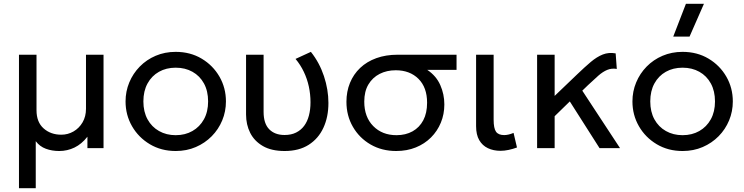

<svg xmlns="http://www.w3.org/2000/svg" viewBox="-20 -777 3900 1007"><path d="M79.5 210V-490H171.5V-199Q171.5 -136.5 208.8 -103.5Q246 -70.5 301.5 -70.5Q336 -70.5 365.5 -87.5Q395 -104.5 413 -135.2Q431 -166 431 -206.5V-490H523V0H438.5V-60Q408.5 -21.5 370.8 -3.2Q333 15 290.5 15Q252.5 15 220.5 3.2Q188.5 -8.5 167.5 -36.5V210Z M901.5 15Q825.5 15 766 -20.5Q706.5 -56 672.5 -115Q638.5 -174 638.5 -245Q638.5 -297.5 658 -344.5Q677.5 -391.5 713 -427.8Q748.5 -464 796.5 -484.5Q844.5 -505 901.5 -505Q978 -505 1037.5 -469.5Q1097 -434 1131 -375Q1165 -316 1165 -245Q1165 -192.5 1145.5 -145.5Q1126 -98.5 1090.5 -62.5Q1055 -26.5 1007 -5.8Q959 15 901.5 15ZM901.5 -68Q951 -68 989.2 -89.8Q1027.5 -111.5 1049.5 -151.2Q1071.5 -191 1071.5 -245Q1071.5 -299.5 1049.8 -339.2Q1028 -379 989.5 -400.5Q951 -422 901.5 -422Q852 -422 813.8 -400.5Q775.5 -379 753.8 -339.2Q732 -299.5 732 -245Q732 -191 753.8 -151.2Q775.5 -111.5 814 -89.8Q852.5 -68 901.5 -68Z M1473 15Q1403.5 15 1358.8 -11Q1314 -37 1292.2 -80.2Q1270.5 -123.5 1270.5 -176.5V-490H1362.5V-190Q1362.5 -129 1392 -99Q1421.5 -69 1472.5 -69Q1507.5 -69 1533 -81.8Q1558.5 -94.5 1575.2 -117Q1592 -139.5 1600.2 -171Q1608.5 -202.5 1608.5 -240.5Q1608.5 -282.5 1599.8 -323Q1591 -363.5 1573.5 -400.2Q1556 -437 1530 -468L1610.5 -505Q1655.5 -448.5 1679 -377.8Q1702.5 -307 1702.5 -237Q1702.5 -163.5 1676.2 -106.8Q1650 -50 1599 -17.5Q1548 15 1473 15Z M2058 15Q1982.5 15 1923.5 -19.2Q1864.5 -53.5 1830.8 -112Q1797 -170.5 1797 -243Q1797 -297 1815.5 -342.2Q1834 -387.5 1869 -420.8Q1904 -454 1953.8 -472Q2003.5 -490 2065 -490H2374.5V-410.5H2221Q2268 -379 2289.2 -330.8Q2310.5 -282.5 2310.5 -229.5Q2310.5 -178 2292.2 -133.8Q2274 -89.5 2240.5 -56Q2207 -22.5 2160.8 -3.8Q2114.5 15 2058 15ZM2059.5 -68Q2107.5 -68 2143.8 -88.2Q2180 -108.5 2200 -146.2Q2220 -184 2220 -238Q2220 -318.5 2174.8 -363.5Q2129.5 -408.5 2055.5 -408.5Q2008.5 -408.5 1971.2 -389.5Q1934 -370.5 1912.2 -334Q1890.5 -297.5 1890.5 -244Q1890.5 -163.5 1937.5 -115.8Q1984.5 -68 2059.5 -68Z M2605 14Q2568 14 2539 0.2Q2510 -13.5 2493.5 -42Q2477 -70.5 2477 -115.5V-490H2569V-149.5Q2569 -104 2581.5 -86.2Q2594 -68.5 2624.5 -68.5Q2635.5 -68.5 2648 -71.5Q2660.5 -74.5 2673.5 -80L2691.5 -3.5Q2670 4.5 2647.8 9.2Q2625.5 14 2605 14Z M2797 0V-490H2889V-274L3006.5 -386.5Q3046 -424.5 3078.2 -451.8Q3110.5 -479 3141.5 -491.2Q3172.5 -503.5 3209 -497L3215 -415.5Q3188 -420 3165 -410.5Q3142 -401 3118.2 -380.2Q3094.5 -359.5 3064 -330.5L3034 -301.5L3232 0H3124.5L2968.5 -245L2889 -167.5V0Z M3560 15Q3484 15 3424.5 -20.5Q3365 -56 3331 -115Q3297 -174 3297 -245Q3297 -297.5 3316.5 -344.5Q3336 -391.5 3371.5 -427.8Q3407 -464 3455 -484.5Q3503 -505 3560 -505Q3636.5 -505 3696 -469.5Q3755.5 -434 3789.5 -375Q3823.5 -316 3823.5 -245Q3823.5 -192.5 3804 -145.5Q3784.5 -98.5 3749 -62.5Q3713.5 -26.5 3665.5 -5.8Q3617.5 15 3560 15ZM3560 -68Q3609.5 -68 3647.8 -89.8Q3686 -111.5 3708 -151.2Q3730 -191 3730 -245Q3730 -299.5 3708.2 -339.2Q3686.5 -379 3648 -400.5Q3609.5 -422 3560 -422Q3510.5 -422 3472.2 -400.5Q3434 -379 3412.2 -339.2Q3390.5 -299.5 3390.5 -245Q3390.5 -191 3412.2 -151.2Q3434 -111.5 3472.5 -89.8Q3511 -68 3560 -68ZM3511 -585 3577.5 -757H3672L3596.5 -585Z"/></svg>

Font: Geologica Cursive Light
Style: Regular
Weight: 300
Designer: Sindre Bremnes, Frode Helland
Foundry: Monokrom Skriftforlag AS
Version: Version 1.010;gftools[0.9.28]